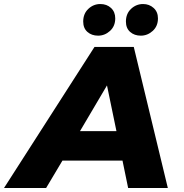

<svg xmlns="http://www.w3.org/2000/svg" viewBox="-69 -933 913 953"><path d="M-49 0 400 -700H595L764 0H567L539 -136H241L160 0ZM328 -282H509L462 -509ZM630 -756Q598 -756 577 -774.5Q556 -793 556 -826Q556 -865 581.5 -889Q607 -913 641 -913Q672 -913 693.5 -893.5Q715 -874 715 -842Q715 -803 689 -779.5Q663 -756 630 -756ZM418 -756Q386 -756 365 -774.5Q344 -793 344 -826Q344 -865 369.5 -889Q395 -913 429 -913Q461 -913 482 -893.5Q503 -874 503 -842Q503 -803 477 -779.5Q451 -756 418 -756Z"/></svg>

Font: Montserrat ExtraBold
Style: Italic
Weight: 800
Italic angle: -11.3°
Designer: Julieta Ulanovsky
Foundry: Julieta Ulanovsky
Version: Version 9.000; ttfautohint (v1.8.4.7-5d5b)